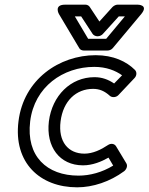

<svg xmlns="http://www.w3.org/2000/svg" viewBox="-20 -764 636 821"><path d="M109 -245C127 -393 250 -478 383 -478C435 -478 474 -462 502 -442L468 -407C443 -424 416 -434 384 -434C282 -434 203 -355 189 -245C176 -136 235 -57 335 -57C376 -57 414 -73 444 -90L464 -56C417 -27 364 -13 316 -13C180 -13 91 -96 109 -245ZM59 -245C37 -68 151 37 310 37C377 37 450 13 511 -32C521 -40 527 -55 520 -66L476 -139C469 -150 454 -152 442 -144C412 -124 377 -107 341 -107C272 -107 228 -158 239 -245C250 -333 306 -384 378 -384C405 -384 427 -375 450 -354C458 -347 475 -346 486 -357L555 -430C565 -440 566 -456 557 -465C521 -501 465 -528 389 -528C234 -528 81 -425 59 -245ZM357 -598 300 -694H327L376 -619C380 -613 389 -609 395 -609H399C407 -609 416 -614 420 -619L488 -694H514L434 -598ZM319 -558C322 -552 330 -548 338 -548H440C447 -548 456 -551 462 -558L584 -704C617 -744 569 -744 569 -744H482C476 -744 467 -740 461 -734L405 -672L364 -734C361 -739 354 -744 346 -744H258C209 -744 232 -704 232 -704Z"/></svg>

Font: Falling Sky
Style: ExtOuObl
Weight: 400
Designer: Paul D. Hunt
Foundry: Adobe Systems Incorporated
Version: Version 1.02